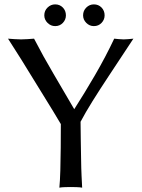

<svg xmlns="http://www.w3.org/2000/svg" viewBox="-20 -866 657 889"><path d="M353 -302.2Q353 -262.7 354 -217.8Q355 -172.9 355.5 -129.4Q356 -85.9 357.7 -51Q359.4 -16.1 360.4 2.9Q351.1 1 334 0.5Q316.9 0 307.6 0Q297.9 0 281 0.5Q264.2 1 254.9 2.9Q257.8 -26.4 259.3 -75.9Q260.7 -125.5 261.2 -182.6Q261.7 -239.7 261.7 -291.5Q250 -311.5 225.6 -351.8Q201.2 -392.1 170.4 -441.4Q139.6 -490.7 109.6 -540Q79.6 -589.4 54.4 -628.4Q29.3 -667.5 17.1 -687Q30.8 -686 47.1 -684.8Q63.5 -683.6 77.6 -683.6Q91.3 -683.6 107.7 -684.8Q124 -686 137.7 -687Q181.2 -603 227.3 -525.1Q273.4 -447.3 323.7 -360.4Q370.1 -432.6 419.7 -517.8Q469.2 -603 508.8 -687Q518.1 -686 530.5 -684.8Q543 -683.6 553.2 -683.6Q562.5 -683.6 575 -684.8Q587.4 -686 597.7 -687Q533.2 -589.4 486.6 -518.8Q439.9 -448.2 407.7 -396.5Q375.5 -344.7 353 -302.2ZM185.1 -794.9Q185.1 -816.4 200.2 -831.1Q215.3 -845.7 235.4 -845.7Q256.8 -845.7 271 -831.1Q285.2 -816.4 285.2 -794.9Q285.2 -774.9 271 -760Q256.8 -745.1 235.4 -745.1Q215.3 -745.1 200.2 -760Q185.1 -774.9 185.1 -794.9ZM364.7 -794.9Q364.7 -816.4 379.6 -831.1Q394.5 -845.7 414.6 -845.7Q436 -845.7 450.2 -831.1Q464.4 -816.4 464.4 -794.9Q464.4 -774.9 450.2 -760Q436 -745.1 414.6 -745.1Q394.5 -745.1 379.6 -760Q364.7 -774.9 364.7 -794.9Z"/></svg>

Font: Kurinto Seri
Style: Regular
Weight: 400
Designer: Kurinto was developed by Clint Goss from a range of fonts that are compatible with the SIL Open Font License Version 1.1
Foundry: Clinton F. Goss
Version: Version 2.196; July 25, 2020